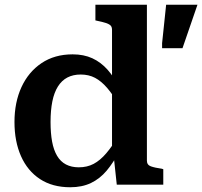

<svg xmlns="http://www.w3.org/2000/svg" viewBox="-20 -778 852 809"><path d="M599 -101Q599 -83 616 -77Q633 -71 662 -67L668 -65V0H472L459 -121L452 -115V-652Q452 -665 445.5 -671Q439 -677 425 -681.5Q411 -686 391 -690L382 -692V-758H599ZM286 -549Q333 -549 369 -532.5Q405 -516 433.5 -484Q462 -452 483 -406L481 -336Q456 -379 431.5 -407.5Q407 -436 380.5 -450Q354 -464 320 -464Q288 -464 264 -451.5Q240 -439 224 -413.5Q208 -388 200.5 -350.5Q193 -313 193 -264Q193 -217 199.5 -181.5Q206 -146 220.5 -121.5Q235 -97 258 -85Q281 -73 312 -73Q347 -73 374.5 -87.5Q402 -102 428 -132.5Q454 -163 482 -210L483 -141Q458 -93 429.5 -59Q401 -25 363.5 -7Q326 11 276 11Q201 11 148.5 -23.5Q96 -58 68.5 -120Q41 -182 41 -264Q41 -347 70.5 -411Q100 -475 155 -512Q210 -549 286 -549ZM749 -575 812 -758H680L663 -596V-575Z"/></svg>

Font: Roboto Serif SemiBold
Style: Regular
Weight: 600
Designer: Greg Gazdowicz
Foundry: Commercial Type
Version: Version 1.008